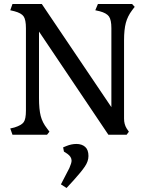

<svg xmlns="http://www.w3.org/2000/svg" viewBox="-20 -670 745 955"><path d="M31 -31 52 -36Q87 -47 98 -62.5Q109 -78 109 -120V-530Q109 -572 97.5 -588.5Q86 -605 52 -614L31 -619L42 -650H188L534 -137V-530Q534 -571 522 -588Q510 -605 476 -614L454 -619L467 -650H637L650 -636L637 -619Q615 -590 606 -556.5Q597 -523 597 -469V-80Q597 -52 610 -31L621 -15L610 0H519L174 -513V-182Q174 -126 182.5 -93Q191 -60 214 -31L226 -15L214 0H42ZM283 247 325 166Q336 141 336 129Q336 110 315 95L298 84L294 63L311 56Q336 46 360 46Q387 46 403.5 60.5Q420 75 420 106Q420 132 402 158.5Q384 185 346 227L311 265Z"/></svg>

Font: Kurale
Style: Regular
Weight: 400
Designer: Eduardo Rodriguez Tunni
Foundry: Eduardo Rodriguez Tunni
Version: Version 2.000